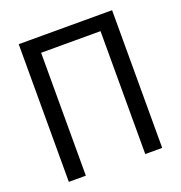

<svg xmlns="http://www.w3.org/2000/svg" viewBox="-131 -841 900 954"><g transform="rotate(-20 319.0 -364.0)"><path d="M71.6 0V-728H161.6V0ZM120.7 -649.9V-728H527.1V-649.9ZM475.7 0V-728H565.3V0Z"/></g></svg>

Font: Murecho Thin
Style: Regular
Weight: 100
Designer: Neil Summerour
Foundry: Positype
Version: Version 1.010